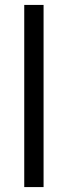

<svg xmlns="http://www.w3.org/2000/svg" viewBox="-20 -760 275 780"><path d="M78.5 0V-740H157V0Z"/></svg>

Font: Encode Sans SemiCondensed SemiCondensed
Style: Regular
Weight: 400
Width: 4
Designer: Multiple Designers
Foundry: Impallari Type
Version: Version 3.000; ttfautohint (v1.8.3) -l 8 -r 50 -G 200 -x 14 